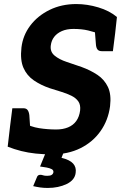

<svg xmlns="http://www.w3.org/2000/svg" viewBox="-20 -755 608 949"><path d="M236 8Q194 8 156.5 4Q119 0 85 -8.5Q51 -17 18 -30L30 -133L92 -150Q132 -128 173.5 -121.5Q215 -115 258 -115Q291 -115 316.5 -125.5Q342 -136 357 -157Q372 -178 376 -209Q379 -237 367 -254Q355 -271 332.5 -282Q310 -293 282 -301.5Q254 -310 226 -319Q182 -334 147.5 -357.5Q113 -381 96 -419.5Q79 -458 86 -520Q93 -580 129.5 -628.5Q166 -677 225 -706Q284 -735 357 -735Q411 -735 466 -718.5Q521 -702 558 -671L549 -589L478 -585Q447 -597 415.5 -604.5Q384 -612 343 -612Q310 -612 286 -601.5Q262 -591 248 -573Q234 -555 231 -530Q227 -499 250 -480Q273 -461 309.5 -449Q346 -437 383 -424Q427 -408 461.5 -385Q496 -362 513.5 -325Q531 -288 524 -230Q515 -161 477 -107Q439 -53 377.5 -22.5Q316 8 236 8ZM448 -612 549 -589 538 -502H484Q468 -502 461.5 -511Q455 -520 454 -537ZM130 -111 30 -133 41 -220H95Q110 -220 116.5 -211Q123 -202 125 -186ZM216 174Q196 174 178.5 171.5Q161 169 144 165L162 122Q166 109 179 109Q187 109 193 111.5Q199 114 214 114Q229 114 236 109Q243 104 244 96Q245 86 235.5 81Q226 76 210.5 73Q195 70 178 68L209 -8H297L284 25Q325 35 341.5 53.5Q358 72 354 99Q350 135 309.5 154.5Q269 174 216 174Z"/></svg>

Font: Aleo ExtraBold
Style: Italic
Weight: 800
Italic angle: -7°
Designer: Alessio Laiso
Foundry: Alessio Laiso
Version: Version 2.001;gftools[0.9.29]